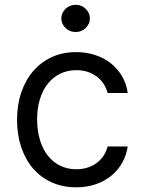

<svg xmlns="http://www.w3.org/2000/svg" viewBox="-20 -770 598 801"><path d="M298.3 11.4Q240.8 11.4 195 -9.6Q149.1 -30.5 117.2 -68Q85.2 -105.5 68.2 -157.1Q51.1 -208.8 51.1 -269.9Q51.1 -332.4 68.7 -384.2Q86.3 -436.1 118.6 -473.5Q150.9 -511 196.2 -531.8Q241.5 -552.6 296.9 -552.6Q340.2 -552.6 377.3 -540.3Q414.4 -528.1 442.6 -505.7Q470.9 -483.3 489.2 -451.9Q507.5 -420.5 512.8 -382.1H429Q424.4 -400.9 413.7 -418Q403.1 -435 386.5 -448.3Q370 -461.6 348 -469.5Q326 -477.3 298.3 -477.3Q261.7 -477.3 231.5 -462.7Q201.3 -448.2 179.9 -421.3Q158.4 -394.5 146.7 -356.9Q134.9 -319.2 134.9 -272.7Q134.9 -225.5 146.5 -186.8Q158 -148.1 179.3 -120.9Q200.6 -93.8 230.8 -78.8Q261 -63.9 298.3 -63.9Q322.8 -63.9 344.1 -70.5Q365.4 -77.1 382.3 -89.3Q399.1 -101.6 411.2 -119.1Q423.3 -136.7 429 -159.1H512.8Q507.5 -122.9 490.2 -91.8Q473 -60.7 445.5 -37.8Q418 -14.9 380.9 -1.8Q343.8 11.4 298.3 11.4ZM295.5 -636.4Q283.4 -636.4 272.4 -640.8Q261.4 -645.2 253.4 -653.1Q245.4 -660.9 240.6 -671.2Q235.8 -681.5 235.8 -693.2Q235.8 -704.9 240.6 -715.2Q245.4 -725.5 253.4 -733.3Q261.4 -741.1 272.4 -745.6Q283.4 -750 295.5 -750Q307.9 -750 318.7 -745.6Q329.5 -741.1 337.5 -733.3Q345.5 -725.5 350.3 -715.2Q355.1 -704.9 355.1 -693.2Q355.1 -681.5 350.3 -671.2Q345.5 -660.9 337.5 -653.1Q329.5 -645.2 318.7 -640.8Q307.9 -636.4 295.5 -636.4Z"/></svg>

Font: Interop
Style: Regular
Weight: 400
Designer: Rasmus Andersson, Google, Jang Haemin
Foundry: jhaemin
Version: Version 1.008